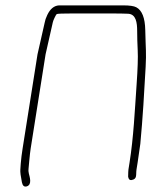

<svg xmlns="http://www.w3.org/2000/svg" viewBox="-20 -641 579 714"><path d="M94.1 -89 149.5 -439 176.4 -558C177.3 -564 187.4 -585.6 190.7 -588.5C192.6 -590.2 213.8 -591 254.1 -591H377.1C418.8 -591 445.3 -590.6 456.7 -589.9C485.8 -588.1 490.1 -557.4 490.1 -525.1C490.1 -503.7 490.8 -479.9 492.1 -453.8C493.5 -427.6 492.1 -385.3 488 -326.8C481.1 -228.2 476.8 -131.2 461.7 -36L457.7 -11C457.1 -7 456.7 2 456.5 16C458.1 25.5 462.2 29.7 468.8 28.6C491.6 24.9 484.6 9 487.7 -11L491.7 -36L501.8 -106C510.7 -199.2 516.7 -301.2 521.6 -392C524.6 -448.3 521.8 -455.2 520.2 -529.2C519.3 -574.5 508.1 -602.8 486.7 -614C477.8 -618.7 461.7 -621 438.4 -621H199.4C181 -619.9 166.4 -607.9 155.7 -585C150.6 -574.3 147.5 -565 146.2 -557L119.5 -439L64.1 -89C60.9 -69 58.6 -50.3 57.2 -33L55.6 -10C55 -1.1 56.9 14.4 61.4 36.6C64 49.9 70.2 55 79.8 52C100.7 45.4 89.6 14.9 87.3 4.5C85.7 -2.5 85.3 -8.3 86.1 -13L88.9 -43.5C90.8 -63.8 92.5 -79 94.1 -89Z"/></svg>

Font: MewTooHand
Style: Ita
Weight: 400
Designer: Mew Too, Robert Jablonski
Version: Version 0.77